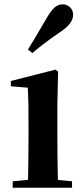

<svg xmlns="http://www.w3.org/2000/svg" viewBox="-20 -875 389 895"><path d="M39.2 0V-29.9L145.8 -40.2H207.8L315.8 -29.9V0ZM109.6 0Q110.6 -25.5 111.3 -67.4Q111.9 -109.4 112.4 -154.8Q112.9 -200.3 112.9 -234.8V-308Q112.9 -358.3 112.3 -394.3Q111.6 -430.4 109.6 -466.2L30.5 -472.9V-497.4L238.1 -550.4L250.8 -541.7L247.4 -387.9V-234.8Q247.4 -200.3 247.9 -154.8Q248.4 -109.4 249.2 -67.4Q250.1 -25.5 251.1 0ZM110.2 -643.7Q129.6 -675.4 150.1 -709.7Q170.7 -743.9 199.8 -794.7Q218.2 -826.1 234.9 -840.5Q251.6 -854.8 273.1 -854.8Q290.6 -854.8 305.7 -841.6Q320.8 -828.4 320.8 -805.7Q320.8 -786.2 306.6 -766.5Q292.4 -746.8 260.7 -725.6Q215.9 -695.3 186.2 -672.4Q156.5 -649.6 130.8 -627.8Z"/></svg>

Font: Noto Serif SC
Style: Regular
Weight: 200
Designer: Ryoko NISHIZUKA 西塚涼子 (kana & ideographs); Frank Grießhammer (Latin, Greek & Cyrillic); Wenlong ZHANG 张文龙 (bopomofo); San
Foundry: Adobe
Version: Version 2.001;hotconv 1.1.0;makeotfexe 2.6.0